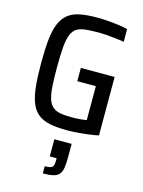

<svg xmlns="http://www.w3.org/2000/svg" viewBox="-143 -778 864 1158"><g transform="rotate(15 289.0 -199.5)"><path d="M316 8Q252 8 208 -1Q164 -10 135 -32.5Q106 -55 89.5 -95Q73 -135 66.5 -196Q60 -257 60 -344Q60 -431 66.5 -492Q73 -553 90 -592.5Q107 -632 135.5 -655Q164 -678 209 -687Q254 -696 317 -696Q347 -696 381 -693.5Q415 -691 448.5 -686.5Q482 -682 508 -675V-596Q478 -601 449.5 -604Q421 -607 397.5 -609Q374 -611 357 -611Q307 -611 272 -608Q237 -605 215 -592.5Q193 -580 180.5 -551.5Q168 -523 163.5 -473Q159 -423 159 -344Q159 -275 162 -227Q165 -179 174.5 -149Q184 -119 201.5 -103Q219 -87 247.5 -81Q276 -75 317 -75Q334 -75 351.5 -75.5Q369 -76 385.5 -78Q402 -80 415 -82V-294H299V-377H510V-12Q481 -6 446.5 -1.5Q412 3 378 5.5Q344 8 316 8ZM242 297V252Q266 252 278 248Q290 244 294.5 233.5Q299 223 299 203V187H256V80H364V162Q364 203 360 229Q356 255 343.5 270Q331 285 306.5 291Q282 297 242 297Z"/></g></svg>

Font: Saira SemiCondensed Medium
Style: Regular
Weight: 500
Width: 4
Designer: Hector Gatti with collaboration of the Omnibus-Type team
Foundry: Omnibus-Type
Version: Version 1.101